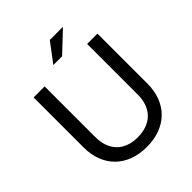

<svg xmlns="http://www.w3.org/2000/svg" viewBox="-235 -999 1157 1157"><g transform="rotate(-45 343.0 -421.0)"><path d="M343 14C509 14 615 -90 615 -254V-680H527V-248C527 -134 459 -66 345 -66C232 -66 165 -134 165 -248V-680H71V-254C71 -90 177 14 343 14ZM293 -734H368L497 -856H385Z"/></g></svg>

Font: Ronzino
Style: Regular
Weight: 400
Designer: Nunzio Mazzaferro
Foundry: Collletttivo
Version: Version 1.000;Glyphs 3.3 (3337)